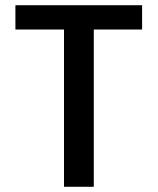

<svg xmlns="http://www.w3.org/2000/svg" viewBox="-20 -715 604 735"><path d="M39 -695H524V-602H339V0H225V-602H39Z"/></svg>

Font: Poppins Medium
Style: Regular
Weight: 500
Designer: Ninad Kale (Devanagari), Jonny Pinhorn (Latin)
Version: Version 5.002